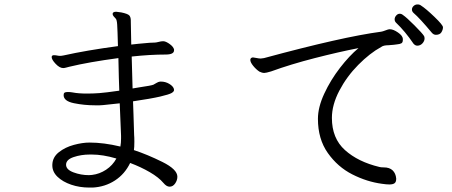

<svg xmlns="http://www.w3.org/2000/svg" viewBox="-20 -819 2040 866"><path d="M216 -73V-76Q217 -110 245.5 -132.5Q274 -155 313 -165.5Q352 -176 384 -176Q448 -176 523 -158Q526 -175 526 -194V-207L520 -353Q516 -352 445 -345L429 -344H409Q360 -344 313.5 -353.5Q267 -363 267 -390Q267 -398 271 -401Q275 -404 286 -404Q298 -404 308 -402Q333 -397 373 -397Q400 -397 427.5 -399Q455 -401 518 -410Q516 -455 514 -557Q380 -539 293 -518Q288 -517 279.5 -514.5Q271 -512 265 -512Q249 -512 231 -531Q213 -550 213 -562Q213 -566 217 -569Q219 -570 224 -570Q231 -570 238 -568.5Q245 -567 251 -567Q257 -567 267 -569Q370 -592 512 -611Q510 -687 508.5 -708.5Q507 -730 502 -735Q497 -740 492.5 -745.5Q488 -751 488 -756V-757Q489 -766 504 -766Q509 -766 527 -763Q556 -757 563 -749.5Q570 -742 570 -726V-721L572 -618Q595 -621 654 -626L678 -627Q684 -627 695.5 -630Q707 -633 714 -633H719Q731 -631 746.5 -619.5Q762 -608 765 -596V-592Q765 -573 727 -573Q657 -573 574 -564L578 -420L608 -425Q663 -433 672 -437Q678 -440 686 -445Q694 -450 702 -451H706Q726 -451 743 -441Q760 -431 764 -419L765 -413Q765 -406 754 -399.5Q743 -393 702.5 -383.5Q662 -374 580 -362L582 -306L585 -210Q586 -201 586 -180Q586 -154 584 -142Q645 -122 712.5 -88.5Q780 -55 780 -22Q780 -6 770 8.5Q760 23 745 23Q731 23 717 6Q696 -19 655.5 -42.5Q615 -66 567 -84Q543 -34 498.5 -5Q454 24 398 27H383Q339 27 301 14Q263 1 239.5 -21.5Q216 -44 216 -73ZM278 -76Q278 -54 311.5 -41.5Q345 -29 381 -29L395 -30Q429 -34 458.5 -53.5Q488 -73 505 -104Q444 -122 394 -122H385Q346 -122 312 -110.5Q278 -99 278 -76Z M1928 -671Q1873 -737 1846 -760Q1838 -767 1838 -776Q1838 -785 1845.5 -792Q1853 -799 1863 -799Q1873 -799 1879 -794Q1901 -780 1939.5 -743Q1978 -706 1978 -696Q1978 -685 1971 -673.5Q1964 -662 1946 -662Q1936 -662 1928 -671ZM1862 -613Q1853 -613 1845 -622Q1807 -678 1766 -717Q1760 -723 1760 -732Q1760 -741 1767 -749Q1774 -757 1783 -757Q1791 -757 1798 -751Q1813 -741 1849 -705Q1885 -669 1893 -656Q1895 -650 1895 -646Q1895 -634 1885.5 -623.5Q1876 -613 1862 -613ZM1736 13Q1723 13 1703 10Q1635 1 1569 -32.5Q1503 -66 1458.5 -129Q1414 -192 1414 -283Q1414 -335 1442.5 -396.5Q1471 -458 1513.5 -513Q1556 -568 1597 -602Q1509 -585 1400 -557Q1291 -529 1203 -497Q1180 -490 1172 -490Q1162 -490 1150 -496Q1135 -506 1122 -522Q1109 -538 1109 -549Q1109 -554 1112.5 -557Q1116 -560 1121 -560Q1125 -560 1136.5 -557.5Q1148 -555 1156 -555Q1161 -555 1171 -557Q1525 -653 1699 -676Q1706 -677 1717.5 -681.5Q1729 -686 1735 -687H1739Q1754 -687 1775 -672.5Q1796 -658 1797 -644V-639Q1797 -627 1790 -623.5Q1783 -620 1771.5 -619Q1760 -618 1756 -617Q1736 -615 1732 -615Q1723 -615 1714.5 -613.5Q1706 -612 1699 -607Q1648 -579 1596 -526.5Q1544 -474 1510.5 -410Q1477 -346 1477 -287Q1477 -195 1536 -142Q1595 -89 1691 -66Q1697 -64 1711 -64Q1737 -64 1751 -50.5Q1765 -37 1767 -14V-12Q1767 2 1759.5 7.5Q1752 13 1736 13Z"/></svg>

Font: Fusion Kai T
Style: Regular
Weight: 400
Designer: Fontworks Inc.
Version: Version 24.134;May 13, 2024